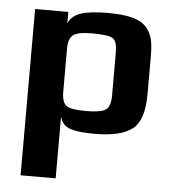

<svg xmlns="http://www.w3.org/2000/svg" viewBox="-51 -541 711 796"><g transform="rotate(5 304.5 -143.0)"><path d="M559 -331C559 -360.3 556.8 -384 552.5 -402C548.2 -420 539.3 -436.5 526 -451.5C512.7 -466.5 493 -477.3 467 -484C441 -490.7 407.3 -494 366 -494C316.7 -494 279.2 -489.7 253.5 -481C227.8 -472.3 210.7 -457.3 202 -436V-484H64V208H210V-49C216.7 -24.3 231.2 -8.3 253.5 -1C275.8 6.3 309.7 10 355 10C427 10 479 -2.3 511 -27C543 -51.7 559 -100 559 -172ZM413 -153C413 -124.3 406.5 -105.2 393.5 -95.5C380.5 -85.8 352.7 -81 310 -81C267.3 -81 240 -85.8 228 -95.5C216 -105.2 210 -124.3 210 -153V-332C210 -358.7 216.2 -377.3 228.5 -388C240.8 -398.7 267.7 -404 309 -404C355 -404 383.8 -399.8 395.5 -391.5C407.2 -383.2 413 -363.3 413 -332Z"/></g></svg>

Font: Play
Style: Bold
Weight: 700
Designer: Jonas Hecksher
Foundry: Jonas Hecksher, Playtypeª, e-types AS
Version: Version 1.002